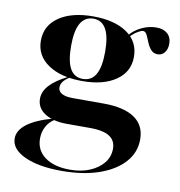

<svg xmlns="http://www.w3.org/2000/svg" viewBox="-73 -496 709 757"><g transform="rotate(10 281.5 -118.0)"><path d="M222.6 192.7Q129.8 192.7 74.2 166.9Q18.5 141.1 18.5 98.4Q18.5 65.3 54 39.1Q89.5 12.9 155.6 -4.8L162.9 -1.6Q141.1 10.5 129 32.7Q116.9 54.8 116.9 81.5Q116.9 128.2 153.6 155.2Q190.3 182.3 254 182.3Q299.2 182.3 333.5 167.7Q367.7 153.2 387.5 128.6Q407.3 104 407.3 71.8Q407.3 38.7 381.9 22.6Q356.5 6.5 304.8 6.5H212.1Q155.6 6.5 122.6 -14.9Q89.5 -36.3 89.5 -73.4Q89.5 -101.6 112.5 -127Q135.5 -152.4 182.3 -175.8L190.3 -175Q172.6 -163.7 164.9 -152.8Q157.3 -141.9 157.3 -130.6Q157.3 -114.5 172.6 -106Q187.9 -97.6 216.9 -97.6H339.5Q421.8 -97.6 464.1 -68.5Q506.5 -39.5 506.5 16.9Q506.5 69.4 471 108.9Q435.5 148.4 371.8 170.6Q308.1 192.7 222.6 192.7ZM241.1 -170.2Q155.6 -170.2 104.4 -204.8Q53.2 -239.5 53.2 -299.2Q53.2 -359.7 104 -394.4Q154.8 -429 240.3 -429Q325.8 -429 375.8 -394.8Q425.8 -360.5 425.8 -299.2Q425.8 -239.5 375.8 -204.8Q325.8 -170.2 241.1 -170.2ZM241.9 -179Q276.6 -179 293.5 -208.9Q310.5 -238.7 310.5 -299.2Q310.5 -360.5 293.5 -390.3Q276.6 -420.2 242.7 -420.2Q208.9 -420.2 191.5 -390.3Q174.2 -360.5 174.2 -299.2Q174.2 -238.7 190.7 -208.9Q207.3 -179 241.9 -179ZM516.1 -325.8Q498.4 -325.8 487.9 -338.3Q477.4 -350.8 471.4 -366.5Q465.3 -382.3 459.3 -394.4Q453.2 -406.5 443.5 -406.5Q437.9 -406.5 425.8 -400Q413.7 -393.5 401.2 -381.9Q388.7 -370.2 380.6 -351.6L375.8 -358.9Q389.5 -389.5 423.4 -409.3Q457.3 -429 494.4 -429Q521.8 -429 537.9 -414.5Q554 -400 554 -374.2Q554 -353.2 543.5 -339.5Q533.1 -325.8 516.1 -325.8Z"/></g></svg>

Font: Playfair 144pt SemiExpanded ExtraBold
Style: Regular
Weight: 800
Width: 6
Designer: Claus Eggers Sørensen
Foundry: Claus Eggers Sørensen
Version: Version 2.203